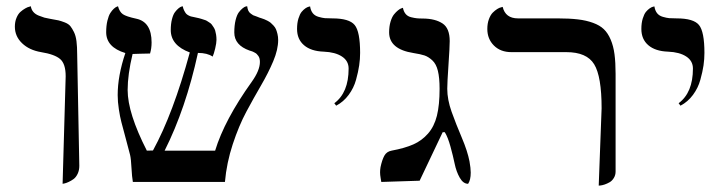

<svg xmlns="http://www.w3.org/2000/svg" viewBox="-20 -579 2305 611"><path d="M179.2 5.9 189 -336.4Q189 -376 171.4 -391.1Q153.8 -406.2 110.8 -413.1Q73.2 -419.4 50.3 -441.4Q27.3 -463.4 27.3 -494.1Q27.3 -509.8 32.5 -522.2Q37.6 -534.7 45.2 -541.3Q52.7 -547.9 60.3 -552.2Q67.9 -556.6 73.2 -557.6L78.1 -559.1Q79.6 -548.8 85.9 -541.3Q92.3 -533.7 103.3 -529.3Q114.3 -524.9 121.3 -522.9Q128.4 -521 140.1 -519Q157.7 -516.1 166 -514.2Q174.3 -512.2 186.3 -507.6Q198.2 -502.9 203.9 -495.8Q209.5 -488.8 215.3 -477.1Q221.2 -465.3 223.4 -447.8Q225.6 -430.2 225.6 -406.2L232.4 -51.3Q232.4 -37.1 227.1 -25.9Q221.7 -14.6 213.9 -9Q206.1 -3.4 198 0.2Q189.9 3.9 184.6 4.9Z M865.2 -451.7Q865.2 -421.4 849.6 -384.3Q834 -347.2 810.8 -307.4Q787.6 -267.6 763.9 -223.4Q740.2 -179.2 720.7 -120.1Q701.2 -61 695.8 0H402.8Q399.9 -16.1 398.4 -44.7Q397 -73.2 394 -85.9Q388.7 -106.9 379.6 -140.4Q370.6 -173.8 366.2 -190.7Q361.8 -207.5 358.2 -231.4Q354.5 -255.4 354.5 -276.4Q354.5 -337.9 378.9 -410.2Q317.9 -428.7 317.9 -476.6Q317.9 -497.1 321.8 -513.2Q325.7 -529.3 331.1 -537.6Q336.4 -545.9 342 -551Q347.7 -556.2 351.6 -557.6L355.5 -559.1Q360.4 -541 371.1 -533.7Q381.8 -526.4 413.6 -519.5Q462.4 -509.3 462.4 -443.8Q462.4 -424.8 457.5 -408.7Q442.4 -408.7 425.8 -408Q409.2 -407.2 401.9 -407.2Q386.2 -341.8 386.2 -292.5Q386.2 -219.2 447.3 -99.6L466.8 -100.1Q531.2 -217.8 584 -412.1Q523.4 -434.6 523.4 -483.4Q523.4 -502.9 527.3 -518.1Q531.2 -533.2 536.9 -540.5Q542.5 -547.9 548.1 -552.5Q553.7 -557.1 557.6 -558.1L561.5 -559.1Q563 -551.3 566.2 -545.2Q569.3 -539.1 572 -535.9Q574.7 -532.7 579.8 -530Q585 -527.3 587.9 -526.6Q590.8 -525.9 596.9 -524.7Q603 -523.4 605 -522.9Q606 -522.9 612.8 -521.2Q619.6 -519.5 621.3 -518.8Q623 -518.1 629.6 -516.1Q636.2 -514.2 638.4 -512.5Q640.6 -510.7 646 -507.6Q651.4 -504.4 653.8 -501Q656.2 -497.6 659.7 -492.4Q663.1 -487.3 664.8 -481.7Q666.5 -476.1 667.7 -468.5Q668.9 -460.9 668.9 -452.1Q668.9 -442.4 664.8 -424.8Q660.6 -407.2 656.7 -398.9Q639.6 -410.6 609.9 -410.6Q571.3 -233.4 503.9 -99.6H664.6Q694.3 -197.3 781.2 -318.8Q807.1 -355 807.1 -381.8Q807.1 -387.7 805.9 -392.6Q804.7 -397.5 802 -401.1Q799.3 -404.8 796.9 -407.2Q794.4 -409.7 790.5 -411.6Q786.6 -413.6 784.7 -414.6Q782.7 -415.5 778.8 -416.7Q774.9 -418 774.4 -418Q725.6 -435.1 725.6 -475.6Q725.6 -498 729.7 -514.9Q733.9 -531.7 740 -539.8Q746.1 -547.9 752.2 -552.7Q758.3 -557.6 762.7 -558.6L766.6 -559.1Q767.6 -551.3 770 -545.4Q772.5 -539.6 778.1 -535.6Q783.7 -531.7 785.6 -530.5Q787.6 -529.3 796.9 -526.4L805.7 -522.9Q806.2 -522.9 812.3 -520.8Q818.4 -518.6 821.3 -517.6Q824.2 -516.6 830.8 -513.2Q837.4 -509.8 841.3 -506.6Q845.2 -503.4 850.3 -497.8Q855.5 -492.2 858.2 -486.1Q860.8 -480 863 -470.9Q865.2 -461.9 865.2 -451.7Z M1049.8 -242.7 1043.9 -250.5Q1089.4 -284.2 1089.4 -360.8Q1089.4 -385.3 1068.1 -399.2Q1046.9 -413.1 1010.3 -414.6Q969.7 -416 947.5 -435.1Q925.3 -454.1 925.3 -486.8Q925.3 -505.9 929.7 -520Q934.1 -534.2 939.9 -541.3Q945.8 -548.3 951.9 -552.5Q958 -556.6 962.4 -557.6L966.8 -558.6Q968.8 -545.4 975.3 -537.1Q981.9 -528.8 993.7 -525.4Q1005.4 -522 1013.9 -521.2Q1022.5 -520.5 1037.6 -520.5Q1091.3 -520.5 1108.6 -499.5Q1126 -478.5 1126 -410.6Q1126 -391.1 1123 -370.8Q1120.1 -350.6 1113 -325Q1106 -299.3 1089.6 -277.1Q1073.2 -254.9 1049.8 -242.7Z M1403.3 -296.4Q1403.3 -262.2 1417.2 -223.1Q1431.2 -184.1 1449.5 -141.1Q1467.8 -98.1 1474.1 -65.4Q1478 -43.9 1478 -29.8Q1478 -6.3 1469.7 5.9Q1454.1 5.9 1443.1 -13.4Q1432.1 -32.7 1427 -57.4Q1421.9 -82 1413.6 -112.3Q1405.3 -142.6 1395.5 -158.2H1388.7L1315.4 -3.9L1193.4 0Q1193.4 -1 1191.4 -11.7Q1189.5 -22.5 1189.5 -30.8Q1189.5 -38.1 1190.9 -46.9Q1195.8 -70.3 1203.1 -83.5Q1210.4 -96.7 1226.1 -99.6Q1268.1 -107.4 1295.2 -119.4Q1322.3 -131.3 1342 -153.8Q1361.8 -176.3 1370.4 -210.7Q1378.9 -245.1 1378.9 -296.4Q1378.9 -331.5 1373.5 -353.5Q1368.2 -375.5 1355.7 -387Q1343.3 -398.4 1330.8 -402.6Q1318.4 -406.7 1295.9 -410.2Q1218.3 -422.4 1218.3 -476.1Q1218.3 -495.1 1222.9 -510.3Q1227.5 -525.4 1233.9 -533.2Q1240.2 -541 1246.6 -546.1Q1252.9 -551.3 1257.8 -552.7L1262.2 -554.2Q1264.6 -542 1271 -534.4Q1277.3 -526.9 1288.3 -524.2Q1299.3 -521.5 1306.6 -520.8Q1314 -520 1327.1 -520Q1365.2 -519.5 1388.2 -504.4Q1411.1 -489.3 1411.1 -448.2Q1411.1 -429.7 1407.2 -372.6Q1403.3 -315.4 1403.3 -296.4Z M1885.3 11.7 1894.5 -234.4Q1894.5 -335.9 1870.8 -374.5Q1847.2 -413.1 1782.2 -413.1H1607.4Q1572.8 -413.1 1551.8 -434.1Q1530.8 -455.1 1530.8 -486.8Q1530.8 -504.4 1535.9 -518.1Q1541 -531.7 1548.1 -538.8Q1555.2 -545.9 1562.3 -550.3Q1569.3 -554.7 1574.7 -555.7L1579.6 -557.1Q1588.4 -520.5 1628.4 -520.5H1754.4Q1792 -520.5 1818.8 -517.3Q1845.7 -514.2 1867.2 -506.3Q1888.7 -498.5 1901.6 -486.1Q1914.6 -473.6 1923.3 -453.1Q1932.1 -432.6 1935.5 -406.5Q1939 -380.4 1939 -343.8V-33.2Q1939 -21.5 1933.3 -12.5Q1927.7 -3.4 1919.9 1Q1912.1 5.4 1904.3 8.1Q1896.5 10.7 1891.1 11.2Z M2145.5 -242.7 2139.6 -250.5Q2185.1 -284.2 2185.1 -360.8Q2185.1 -385.3 2163.8 -399.2Q2142.6 -413.1 2106 -414.6Q2065.4 -416 2043.2 -435.1Q2021 -454.1 2021 -486.8Q2021 -505.9 2025.4 -520Q2029.8 -534.2 2035.6 -541.3Q2041.5 -548.3 2047.6 -552.5Q2053.7 -556.6 2058.1 -557.6L2062.5 -558.6Q2064.5 -545.4 2071 -537.1Q2077.6 -528.8 2089.4 -525.4Q2101.1 -522 2109.6 -521.2Q2118.2 -520.5 2133.3 -520.5Q2187 -520.5 2204.3 -499.5Q2221.7 -478.5 2221.7 -410.6Q2221.7 -391.1 2218.8 -370.8Q2215.8 -350.6 2208.7 -325Q2201.7 -299.3 2185.3 -277.1Q2168.9 -254.9 2145.5 -242.7Z"/></svg>

Font: Libertinage
Style: b
Weight: 400
Designer: OSP
Foundry: OSP
Version: Version 1.0; 2008; OFL relea